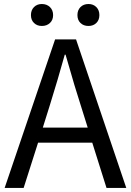

<svg xmlns="http://www.w3.org/2000/svg" viewBox="-20 -928 646 948"><path d="M417 -799.8Q392.6 -799.8 377.4 -814.5Q362.3 -829.1 362.3 -853.5Q362.3 -877.9 377.4 -893.1Q392.6 -908.2 417 -908.2Q440.4 -908.2 455.6 -893.1Q470.7 -877.9 470.7 -853.5Q470.7 -829.1 455.6 -814.5Q440.4 -799.8 417 -799.8ZM186.5 -799.8Q163.1 -799.8 147.9 -814.5Q132.8 -829.1 132.8 -853.5Q132.8 -877.9 147.9 -893.1Q163.1 -908.2 186.5 -908.2Q210.9 -908.2 226.6 -893.1Q242.2 -877.9 242.2 -853.5Q242.2 -829.1 226.6 -814.5Q210.9 -799.8 186.5 -799.8ZM191.4 -297.9H413.1L377.9 -410.2Q354.5 -480.5 303.7 -658.2H299.8Q265.6 -535.2 226.6 -410.2ZM505.9 0 435.5 -223.6H168L96.7 0H2.9L252 -733.4H355.5L603.5 0Z"/></svg>

Font: Gen Shin Gothic Regular
Style: Regular
Weight: 400
Designer: [Source Han Sans]
Ryoko NISHIZUKA  (kana & ideographs); Paul D. Hunt (Latin, Greek & Cyrillic); Wenlong ZHANG  (bopomofo
Version: Version 1.002.20150607